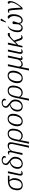

<svg xmlns="http://www.w3.org/2000/svg" viewBox="2973 -3820 1087 7073"><g transform="rotate(-90 3516.5 -283.5)"><path d="M233 10Q128 10 79.5 -59.5Q31 -129 48 -249Q64 -357 112 -420Q160 -483 232 -509.5Q304 -536 389 -536H588L570 -479H415Q456 -439 477 -380.5Q498 -322 487 -242Q477 -170 444.5 -113Q412 -56 359 -23Q306 10 233 10ZM239 -30Q310 -30 358.5 -87Q407 -144 422 -247Q432 -322 417.5 -381.5Q403 -441 368 -479H345Q295 -479 246 -459Q197 -439 161 -389Q125 -339 113 -250Q99 -151 128 -90.5Q157 -30 239 -30Z M667 9Q606 9 591.5 -28.5Q577 -66 593 -141L673 -536H743L655 -140Q645 -95 650 -65.5Q655 -36 691 -36Q707 -36 719 -39Q731 -42 747 -51L755 -25Q738 -12 714.5 -1.5Q691 9 667 9Z M1015 10Q954 9 910.5 -19Q867 -47 846.5 -99Q826 -151 836 -224Q845 -291 878.5 -341Q912 -391 963 -423Q1014 -455 1075 -466Q1045 -489 1019.5 -511.5Q994 -534 981 -561.5Q968 -589 974 -627Q983 -694 1035.5 -729.5Q1088 -765 1158 -765Q1230 -765 1271.5 -733.5Q1313 -702 1307 -660Q1299 -606 1246 -606Q1259 -665 1230 -697Q1201 -729 1147 -729Q1100 -729 1068 -706Q1036 -683 1030 -641Q1026 -613 1033 -592.5Q1040 -572 1063.5 -550Q1087 -528 1131 -495Q1178 -461 1213.5 -425Q1249 -389 1266 -340.5Q1283 -292 1272 -220Q1262 -148 1226.5 -96.5Q1191 -45 1136.5 -17Q1082 11 1015 10ZM1021 -30Q1072 -29 1111.5 -55Q1151 -81 1175.5 -125Q1200 -169 1207 -222Q1216 -284 1201.5 -326.5Q1187 -369 1159.5 -397.5Q1132 -426 1102 -446Q1053 -436 1010.5 -407.5Q968 -379 939 -333Q910 -287 902 -225Q888 -128 922.5 -79.5Q957 -31 1021 -30Z M1613 240 1745 -350Q1757 -419 1740.5 -458.5Q1724 -498 1660 -498Q1605 -498 1568.5 -473.5Q1532 -449 1510.5 -409.5Q1489 -370 1480 -326L1414 0H1344L1434 -380Q1449 -445 1441 -469.5Q1433 -494 1410 -494Q1401 -494 1390.5 -491Q1380 -488 1365 -479L1356 -505Q1374 -519 1395.5 -529Q1417 -539 1440 -539Q1474 -539 1489 -518.5Q1504 -498 1500 -445H1505Q1551 -505 1597 -524.5Q1643 -544 1689 -544Q1772 -544 1798 -498Q1824 -452 1804 -353L1684 240Z M1868 -273Q1893 -396 1957 -470Q2021 -544 2130 -544Q2232 -544 2278.5 -476Q2325 -408 2306 -274Q2293 -177 2255 -114Q2217 -51 2163 -20.5Q2109 10 2047 10Q2000 10 1956 -13.5Q1912 -37 1892 -80H1890L1828 240H1758L1828 -83ZM2048 -36Q2091 -36 2130 -58Q2169 -80 2198.5 -131Q2228 -182 2240 -268Q2255 -376 2230 -440Q2205 -504 2123 -504Q2065 -504 2028 -474.5Q1991 -445 1967.5 -390.5Q1944 -336 1928 -262L1900 -128Q1926 -77 1963.5 -56.5Q2001 -36 2048 -36Z M2583 10Q2503 10 2452.5 -40Q2402 -90 2402 -194Q2402 -249 2419 -310Q2436 -371 2471 -425Q2506 -479 2558.5 -512.5Q2611 -546 2683 -546Q2732 -546 2773 -525Q2814 -504 2838 -459Q2862 -414 2862 -341Q2862 -298 2851.5 -250.5Q2841 -203 2819 -156.5Q2797 -110 2764 -72.5Q2731 -35 2685.5 -12.5Q2640 10 2583 10ZM2589 -29Q2642 -29 2680.5 -61Q2719 -93 2743.5 -142.5Q2768 -192 2780 -247.5Q2792 -303 2792 -351Q2792 -432 2760.5 -469.5Q2729 -507 2675 -507Q2623 -507 2585 -475.5Q2547 -444 2522 -394Q2497 -344 2484.5 -288.5Q2472 -233 2472 -184Q2472 -100 2504 -64.5Q2536 -29 2589 -29Z M3126 10Q3065 9 3021.5 -19Q2978 -47 2957.5 -99Q2937 -151 2947 -224Q2956 -291 2989.5 -341Q3023 -391 3074 -423Q3125 -455 3186 -466Q3156 -489 3130.5 -511.5Q3105 -534 3092 -561.5Q3079 -589 3085 -627Q3094 -694 3146.5 -729.5Q3199 -765 3269 -765Q3341 -765 3382.5 -733.5Q3424 -702 3418 -660Q3410 -606 3357 -606Q3370 -665 3341 -697Q3312 -729 3258 -729Q3211 -729 3179 -706Q3147 -683 3141 -641Q3137 -613 3144 -592.5Q3151 -572 3174.5 -550Q3198 -528 3242 -495Q3289 -461 3324.5 -425Q3360 -389 3377 -340.5Q3394 -292 3383 -220Q3373 -148 3337.5 -96.5Q3302 -45 3247.5 -17Q3193 11 3126 10ZM3132 -30Q3183 -29 3222.5 -55Q3262 -81 3286.5 -125Q3311 -169 3318 -222Q3327 -284 3312.5 -326.5Q3298 -369 3270.5 -397.5Q3243 -426 3213 -446Q3164 -436 3121.5 -407.5Q3079 -379 3050 -333Q3021 -287 3013 -225Q2999 -128 3033.5 -79.5Q3068 -31 3132 -30Z M3456 -273Q3481 -396 3545 -470Q3609 -544 3718 -544Q3820 -544 3866.5 -476Q3913 -408 3894 -274Q3881 -177 3843 -114Q3805 -51 3751 -20.5Q3697 10 3635 10Q3588 10 3544 -13.5Q3500 -37 3480 -80H3478L3416 240H3346L3416 -83ZM3636 -36Q3679 -36 3718 -58Q3757 -80 3786.5 -131Q3816 -182 3828 -268Q3843 -376 3818 -440Q3793 -504 3711 -504Q3653 -504 3616 -474.5Q3579 -445 3555.5 -390.5Q3532 -336 3516 -262L3488 -128Q3514 -77 3551.5 -56.5Q3589 -36 3636 -36Z M4171 10Q4091 10 4040.5 -40Q3990 -90 3990 -194Q3990 -249 4007 -310Q4024 -371 4059 -425Q4094 -479 4146.5 -512.5Q4199 -546 4271 -546Q4320 -546 4361 -525Q4402 -504 4426 -459Q4450 -414 4450 -341Q4450 -298 4439.5 -250.5Q4429 -203 4407 -156.5Q4385 -110 4352 -72.5Q4319 -35 4273.5 -12.5Q4228 10 4171 10ZM4177 -29Q4230 -29 4268.5 -61Q4307 -93 4331.5 -142.5Q4356 -192 4368 -247.5Q4380 -303 4380 -351Q4380 -432 4348.5 -469.5Q4317 -507 4263 -507Q4211 -507 4173 -475.5Q4135 -444 4110 -394Q4085 -344 4072.5 -288.5Q4060 -233 4060 -184Q4060 -100 4092 -64.5Q4124 -29 4177 -29Z M4456 240 4535 -131 4617 -536H4687L4605 -164Q4597 -131 4603.5 -102Q4610 -73 4632 -54.5Q4654 -36 4693 -36Q4739 -36 4775.5 -59Q4812 -82 4835.5 -116Q4859 -150 4866 -186L4937 -536H5007L4911 -105Q4902 -68 4907 -53.5Q4912 -39 4932 -39Q4941 -39 4951.5 -42.5Q4962 -46 4975 -54L4985 -28Q4965 -13 4944.5 -3.5Q4924 6 4901 6Q4861 6 4849.5 -17Q4838 -40 4846 -86H4844Q4814 -41 4777.5 -15.5Q4741 10 4683 10Q4637 10 4614 -10Q4591 -30 4585 -55H4583L4526 240Z M5151 9Q5090 9 5075.5 -28.5Q5061 -66 5077 -141L5157 -536H5227L5139 -140Q5129 -95 5134 -65.5Q5139 -36 5175 -36Q5191 -36 5203 -39Q5215 -42 5231 -51L5239 -25Q5222 -12 5198.5 -1.5Q5175 9 5151 9Z M5303 0 5412 -536H5482L5409 -210L5621 -428Q5680 -488 5717 -515Q5754 -542 5793 -542Q5828 -542 5835.5 -521.5Q5843 -501 5837 -470Q5789 -470 5757.5 -464Q5726 -458 5699.5 -442Q5673 -426 5642 -394L5560 -313L5630 -117Q5648 -68 5664 -53.5Q5680 -39 5702 -39Q5711 -39 5722 -42Q5733 -45 5748 -54L5758 -28Q5734 -10 5712.5 -2Q5691 6 5672 6Q5633 6 5609 -13Q5585 -32 5566 -94L5512 -265L5395 -149L5362 0Z M5872 -249Q5882 -313 5908 -372Q5934 -431 5977.5 -476.5Q6021 -522 6083 -543L6090 -529Q6043 -504 6012.5 -461.5Q5982 -419 5964.5 -365Q5947 -311 5938 -252Q5922 -137 5950 -86.5Q5978 -36 6033 -36Q6084 -36 6112.5 -68Q6141 -100 6159 -155Q6161 -199 6163.5 -251.5Q6166 -304 6168 -350Q6181 -358 6196.5 -363Q6212 -368 6226 -368Q6255 -368 6261.5 -351.5Q6268 -335 6263 -309Q6258 -287 6247.5 -256.5Q6237 -226 6226.5 -198Q6216 -170 6211 -156Q6208 -104 6230 -70Q6252 -36 6302 -36Q6362 -36 6402.5 -90.5Q6443 -145 6458 -247Q6468 -324 6454.5 -377.5Q6441 -431 6415 -461Q6389 -491 6363 -497Q6367 -519 6383 -531.5Q6399 -544 6421 -544Q6453 -544 6476 -520.5Q6499 -497 6512.5 -457.5Q6526 -418 6529 -367.5Q6532 -317 6525 -264Q6506 -132 6446.5 -61Q6387 10 6302 10Q6245 10 6213.5 -23Q6182 -56 6175 -104Q6156 -56 6117.5 -23Q6079 10 6019 10Q5967 10 5929.5 -17.5Q5892 -45 5876 -102.5Q5860 -160 5872 -249ZM6249 -606 6225 -616 6286 -781Q6296 -810 6320.5 -806.5Q6345 -803 6364 -785L6363 -773Z M6580 -510Q6599 -523 6620 -531Q6641 -539 6663 -539Q6685 -539 6700.5 -531Q6716 -523 6726.5 -497Q6737 -471 6744.5 -418.5Q6752 -366 6757.5 -278.5Q6763 -191 6769 -58H6772Q6828 -117 6870.5 -181.5Q6913 -246 6936.5 -306Q6960 -366 6960 -411Q6960 -452 6946 -469Q6932 -486 6912 -486Q6912 -515 6927.5 -529Q6943 -543 6960 -543Q6985 -543 6999.5 -522Q7014 -501 7014 -454Q7014 -383 6979.5 -303.5Q6945 -224 6888.5 -146.5Q6832 -69 6767 -1L6708 8Q6700 -131 6693.5 -223Q6687 -315 6681 -370Q6675 -425 6668.5 -452Q6662 -479 6654 -487Q6646 -495 6635 -495Q6623 -495 6612 -490.5Q6601 -486 6588 -478Z"/></g></svg>

Font: Noto Serif Light
Style: Italic
Weight: 300
Italic angle: -12°
Designer: Monotype Design Team
Foundry: Monotype Imaging Inc.
Version: Version 2.013